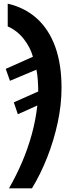

<svg xmlns="http://www.w3.org/2000/svg" viewBox="-20 -785 395 1045"><path d="M28.8 240.2Q68.4 171.4 99.9 97.9Q131.3 24.4 152.8 -53.2Q174.3 -130.9 183.1 -210.9L77.1 -163.1L55.2 -228L188 -287.1Q188 -315.9 185.8 -348.6Q183.6 -381.3 178.2 -405.8L34.2 -345.2L11.2 -410.2L159.2 -476.1Q145 -527.8 108.9 -573.5Q72.8 -619.1 22 -641.1V-765.1Q116.2 -743.2 181.4 -683.8Q246.6 -624.5 280.8 -529.8Q314.9 -435.1 314.9 -307.1Q314.9 -215.3 294.2 -118.4Q273.4 -21.5 237.3 70.6Q201.2 162.6 153.8 240.2Z"/></svg>

Font: Open Sans Condensed
Style: Italic
Weight: 400
Width: 3
Italic angle: -12°
Designer: Monotype Design Team
Foundry: Monotype Imaging Inc.
Version: Version 3.000